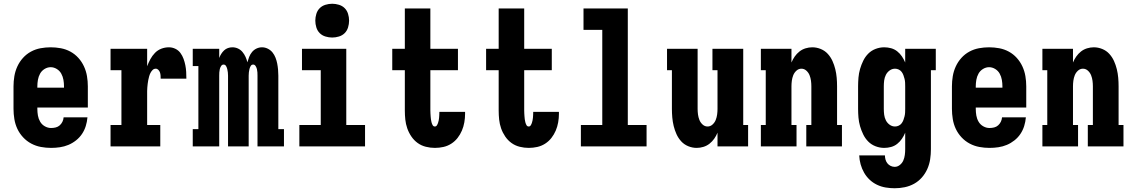

<svg xmlns="http://www.w3.org/2000/svg" viewBox="-20 -780 6040 1023"><path d="M252 8Q225 8 198 3Q171 -2 146.5 -15Q122 -28 103 -48.5Q84 -69 72.5 -93.5Q61 -118 56.5 -145.5Q52 -173 52 -200V-320Q52 -347 56.5 -374Q61 -401 72.5 -426Q84 -451 102.5 -471.5Q121 -492 145 -505Q169 -518 196 -523Q223 -528 250 -528Q277 -528 304 -523Q331 -518 355 -505Q379 -492 397.5 -471.5Q416 -451 427.5 -426Q439 -401 443.5 -374Q448 -347 448 -320V-207H179V-200Q179 -182 182 -164.5Q185 -147 194 -131.5Q203 -116 219 -107Q235 -98 252 -98Q265 -98 277 -101Q289 -104 298 -112Q307 -120 312.5 -131Q318 -142 319 -155H446Q444 -131 437 -108.5Q430 -86 417 -66.5Q404 -47 385 -32Q366 -17 344.5 -8Q323 1 299.5 4.5Q276 8 252 8ZM321 -313V-320Q321 -337 318 -354.5Q315 -372 306.5 -387.5Q298 -403 282.5 -412.5Q267 -422 250 -422Q233 -422 217.5 -412.5Q202 -403 193.5 -387.5Q185 -372 182 -354.5Q179 -337 179 -320V-313Z M569 0V-114H627V-406H569V-520H764V-427Q771 -446 781 -464.5Q791 -483 805.5 -498Q820 -513 839.5 -520.5Q859 -528 880 -528Q898 -528 914.5 -520Q931 -512 941.5 -497.5Q952 -483 958 -466.5Q964 -450 967.5 -432.5Q971 -415 972 -397Q973 -379 973 -361H836Q836 -369 835.5 -377.5Q835 -386 832.5 -393.5Q830 -401 824 -407.5Q818 -414 810 -414Q800 -414 793 -407Q786 -400 781.5 -391Q777 -382 774.5 -372.5Q772 -363 770 -353.5Q768 -344 767 -334.5Q766 -325 765 -315Q764 -305 764 -295Q764 -285 764 -276V-114H834V0Z M1007 0V-92H1037V-428H1007V-520H1148V-471Q1152 -482 1158.5 -492.5Q1165 -503 1174 -511.5Q1183 -520 1194.5 -524Q1206 -528 1218 -528Q1234 -528 1248 -521.5Q1262 -515 1272 -503Q1282 -491 1288.5 -476.5Q1295 -462 1298 -448Q1302 -462 1307.5 -476.5Q1313 -491 1323 -503Q1333 -515 1347 -521.5Q1361 -528 1376 -528Q1392 -528 1407 -520.5Q1422 -513 1432 -500.5Q1442 -488 1448 -472.5Q1454 -457 1457 -441.5Q1460 -426 1461.5 -409.5Q1463 -393 1463 -377V-92H1493V0H1352V-377Q1352 -386 1351.5 -394.5Q1351 -403 1349 -411.5Q1347 -420 1342 -428Q1337 -436 1329 -436Q1320 -436 1315.5 -428Q1311 -420 1309 -411.5Q1307 -403 1306 -394.5Q1305 -386 1305 -377V0H1195V-377Q1195 -386 1194 -394.5Q1193 -403 1191 -411.5Q1189 -420 1184.5 -428Q1180 -436 1171 -436Q1163 -436 1158 -428Q1153 -420 1151 -411.5Q1149 -403 1148.5 -394.5Q1148 -386 1148 -377V0Z M1575 0V-114H1689V-406H1589V-520H1825V-114H1925V0ZM1750 -580Q1732 -580 1714 -585.5Q1696 -591 1683.5 -603.5Q1671 -616 1665.5 -634Q1660 -652 1660 -670Q1660 -688 1665.5 -706Q1671 -724 1683.5 -736.5Q1696 -749 1714 -754.5Q1732 -760 1750 -760Q1768 -760 1786 -754.5Q1804 -749 1816.5 -736.5Q1829 -724 1834.5 -706Q1840 -688 1840 -670Q1840 -652 1834.5 -634Q1829 -616 1816.5 -603.5Q1804 -591 1786 -585.5Q1768 -580 1750 -580Z M2297 8Q2273 8 2249 2Q2225 -4 2205.5 -18Q2186 -32 2172 -52.5Q2158 -73 2150 -96Q2142 -119 2139.5 -143Q2137 -167 2137 -191V-406H2070V-520H2137V-735H2273V-520H2420V-406H2273V-191Q2273 -183 2273.5 -175.5Q2274 -168 2274.5 -160Q2275 -152 2276 -144.5Q2277 -137 2279 -129Q2281 -121 2285 -113.5Q2289 -106 2297 -106Q2304 -106 2308 -112.5Q2312 -119 2314 -125.5Q2316 -132 2317.5 -138.5Q2319 -145 2319.5 -152Q2320 -159 2320.5 -166Q2321 -173 2321 -180V-184H2458V-173Q2458 -151 2454 -128Q2450 -105 2441 -84Q2432 -63 2418 -45Q2404 -27 2384.5 -14.5Q2365 -2 2342.5 3Q2320 8 2297 8Z M2797 8Q2773 8 2749 2Q2725 -4 2705.5 -18Q2686 -32 2672 -52.5Q2658 -73 2650 -96Q2642 -119 2639.5 -143Q2637 -167 2637 -191V-406H2570V-520H2637V-735H2773V-520H2920V-406H2773V-191Q2773 -183 2773.5 -175.5Q2774 -168 2774.5 -160Q2775 -152 2776 -144.5Q2777 -137 2779 -129Q2781 -121 2785 -113.5Q2789 -106 2797 -106Q2804 -106 2808 -112.5Q2812 -119 2814 -125.5Q2816 -132 2817.5 -138.5Q2819 -145 2819.5 -152Q2820 -159 2820.5 -166Q2821 -173 2821 -180V-184H2958V-173Q2958 -151 2954 -128Q2950 -105 2941 -84Q2932 -63 2918 -45Q2904 -27 2884.5 -14.5Q2865 -2 2842.5 3Q2820 8 2797 8Z M3075 0V-114H3189V-621H3089V-735H3325V-114H3425V0Z M3692 8Q3669 8 3647 -1Q3625 -10 3609.5 -27Q3594 -44 3584.5 -65Q3575 -86 3569.5 -108.5Q3564 -131 3562 -154Q3560 -177 3560 -200V-406H3534V-520H3697V-200Q3697 -185 3699 -170Q3701 -155 3706.5 -141Q3712 -127 3723.5 -116.5Q3735 -106 3750 -106Q3765 -106 3776.5 -116.5Q3788 -127 3793.5 -141Q3799 -155 3801 -170Q3803 -185 3803 -200V-406H3776V-520H3940V-114H3966V0H3803V-73Q3796 -56 3785.5 -41Q3775 -26 3760.5 -14.5Q3746 -3 3728 2.5Q3710 8 3692 8Z M4034 0V-114H4060V-406H4034V-520H4197V-447Q4204 -464 4214.5 -479Q4225 -494 4239.5 -505.5Q4254 -517 4272 -522.5Q4290 -528 4308 -528Q4331 -528 4353 -519Q4375 -510 4390.5 -493Q4406 -476 4415.5 -455Q4425 -434 4430.5 -411.5Q4436 -389 4438 -366Q4440 -343 4440 -320V-114H4466V0H4276V-114H4303V-320Q4303 -335 4301 -350Q4299 -365 4293.5 -379Q4288 -393 4276.5 -403.5Q4265 -414 4250 -414Q4235 -414 4223.5 -403.5Q4212 -393 4206.5 -379Q4201 -365 4199 -350Q4197 -335 4197 -320V-114H4224V0Z M4747 223Q4723 223 4699 219Q4675 215 4653 204.5Q4631 194 4613.5 177.5Q4596 161 4584 140Q4572 119 4565.5 95.5Q4559 72 4558 48H4695Q4695 59 4698 70Q4701 81 4708 90Q4715 99 4725.5 104Q4736 109 4747 109Q4762 109 4774.5 99Q4787 89 4793 75Q4799 61 4801 45.5Q4803 30 4803 15V-73Q4796 -56 4785.5 -40.5Q4775 -25 4760.5 -13.5Q4746 -2 4728 3Q4710 8 4691 8Q4668 8 4645.5 -0.5Q4623 -9 4606.5 -25.5Q4590 -42 4579.5 -63.5Q4569 -85 4562.5 -107.5Q4556 -130 4554 -153.5Q4552 -177 4552 -200V-320Q4552 -343 4554 -366.5Q4556 -390 4562.5 -412.5Q4569 -435 4579.5 -456.5Q4590 -478 4606.5 -494.5Q4623 -511 4645.5 -519.5Q4668 -528 4691 -528Q4710 -528 4728 -523Q4746 -518 4760.5 -506.5Q4775 -495 4785.5 -479.5Q4796 -464 4803 -447V-520H4966V-406H4940V15Q4940 42 4936 68.5Q4932 95 4921 120Q4910 145 4892 165.5Q4874 186 4850.5 199Q4827 212 4800.5 217.5Q4774 223 4747 223ZM4749 -106Q4759 -106 4768.5 -110.5Q4778 -115 4784 -123Q4790 -131 4793.5 -140.5Q4797 -150 4799.5 -160Q4802 -170 4802.5 -180Q4803 -190 4803 -200V-320Q4803 -330 4802.5 -340Q4802 -350 4799.5 -360Q4797 -370 4793.5 -379.5Q4790 -389 4784 -397Q4778 -405 4768.5 -409.5Q4759 -414 4749 -414Q4733 -414 4720 -404.5Q4707 -395 4700 -381Q4693 -367 4691 -351.5Q4689 -336 4689 -320V-200Q4689 -184 4691 -168.5Q4693 -153 4700 -139Q4707 -125 4720 -115.5Q4733 -106 4749 -106Z M5252 8Q5225 8 5198 3Q5171 -2 5146.5 -15Q5122 -28 5103 -48.5Q5084 -69 5072.5 -93.5Q5061 -118 5056.5 -145.5Q5052 -173 5052 -200V-320Q5052 -347 5056.5 -374Q5061 -401 5072.5 -426Q5084 -451 5102.5 -471.5Q5121 -492 5145 -505Q5169 -518 5196 -523Q5223 -528 5250 -528Q5277 -528 5304 -523Q5331 -518 5355 -505Q5379 -492 5397.5 -471.5Q5416 -451 5427.5 -426Q5439 -401 5443.5 -374Q5448 -347 5448 -320V-207H5179V-200Q5179 -182 5182 -164.5Q5185 -147 5194 -131.5Q5203 -116 5219 -107Q5235 -98 5252 -98Q5265 -98 5277 -101Q5289 -104 5298 -112Q5307 -120 5312.5 -131Q5318 -142 5319 -155H5446Q5444 -131 5437 -108.5Q5430 -86 5417 -66.5Q5404 -47 5385 -32Q5366 -17 5344.5 -8Q5323 1 5299.5 4.5Q5276 8 5252 8ZM5321 -313V-320Q5321 -337 5318 -354.5Q5315 -372 5306.5 -387.5Q5298 -403 5282.5 -412.5Q5267 -422 5250 -422Q5233 -422 5217.5 -412.5Q5202 -403 5193.5 -387.5Q5185 -372 5182 -354.5Q5179 -337 5179 -320V-313Z M5534 0V-114H5560V-406H5534V-520H5697V-447Q5704 -464 5714.5 -479Q5725 -494 5739.5 -505.5Q5754 -517 5772 -522.5Q5790 -528 5808 -528Q5831 -528 5853 -519Q5875 -510 5890.5 -493Q5906 -476 5915.5 -455Q5925 -434 5930.5 -411.5Q5936 -389 5938 -366Q5940 -343 5940 -320V-114H5966V0H5776V-114H5803V-320Q5803 -335 5801 -350Q5799 -365 5793.5 -379Q5788 -393 5776.5 -403.5Q5765 -414 5750 -414Q5735 -414 5723.5 -403.5Q5712 -393 5706.5 -379Q5701 -365 5699 -350Q5697 -335 5697 -320V-114H5724V0Z"/></svg>

Font: Iosevka Curly Slab Heavy
Style: Regular
Weight: 900
Monospace: yes
Designer: Belleve Invis
Foundry: Belleve Invis
Version: Version 22.1.2; ttfautohint (v1.8.4)